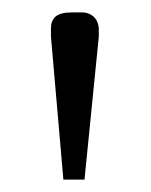

<svg xmlns="http://www.w3.org/2000/svg" viewBox="-20 -720 243 309"><path d="M139 -672V-661L116 -431H82L62 -661V-675Q62 -686 69 -693Q77 -700 95 -700H113Q123 -700 131 -693Q139 -685 139 -672Z"/></svg>

Font: Electrolize
Style: Regular
Weight: 400
Designer: Valery Zaveryaev
Foundry: Cyreal (www.cyreal.org)
Version: Version 1.002